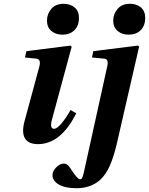

<svg xmlns="http://www.w3.org/2000/svg" viewBox="-20 -740 778 1002"><path d="M253.9 173.8Q253.9 153.3 273.2 133.5Q292.5 113.8 314 113.8Q320.8 113.8 326.2 116.2Q331.5 118.7 337.4 125.5Q343.3 132.3 345 134.8Q346.7 137.2 353 147Q384.8 195.8 397.9 195.8Q404.3 195.8 408.4 188.7Q412.6 181.6 417 162.1L539.1 -391.1Q543.9 -411.1 540.8 -421.9Q537.6 -432.6 523.9 -434.1L460 -439.9L466.8 -473.1L699.2 -502L706.1 -497.1L590.8 4.9Q573.7 78.6 552.5 126.2Q531.2 173.8 500 201.2Q450.7 242.2 379.9 242.2Q318.8 242.2 286.4 222.7Q253.9 203.1 253.9 173.8ZM570.8 -631.8Q570.8 -667 593.8 -693.6Q616.7 -720.2 658.2 -720.2Q692.9 -720.2 715.3 -701.2Q737.8 -682.1 737.8 -647Q737.8 -606 714.1 -582.5Q690.4 -559.1 651.9 -559.1Q615.7 -559.1 593.3 -578.9Q570.8 -598.6 570.8 -631.8ZM107.9 -106.9 185.1 -392.1Q190.4 -412.1 186.5 -422.4Q182.6 -432.6 168 -434.1L109.9 -439.9L118.2 -473.1L348.1 -502L354 -496.1L251 -115.2Q238.3 -67.9 262.2 -67.9Q277.8 -67.9 302.2 -97.4Q326.7 -127 348.1 -166L377.9 -148.9Q297.4 12.2 178.2 12.2Q127.9 12.2 110.1 -18.3Q92.3 -48.8 107.9 -106.9ZM225.1 -631.8Q225.1 -667.5 247.8 -693.8Q270.5 -720.2 312 -720.2Q346.7 -720.2 369.4 -701.2Q392.1 -682.1 392.1 -647Q392.1 -606 368.4 -582.5Q344.7 -559.1 306.2 -559.1Q270 -559.1 247.6 -578.9Q225.1 -598.6 225.1 -631.8Z"/></svg>

Font: Linguistics Pro
Style: Bold Italic
Weight: 700
Italic angle: -12°
Designer: Stefan Peev, Context Ltd
Foundry: Stefan Peev, Context Ltd
Version: Version 001.000